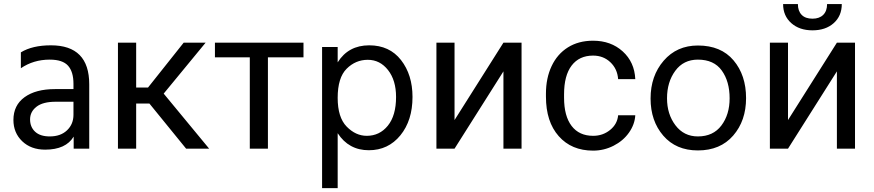

<svg xmlns="http://www.w3.org/2000/svg" viewBox="-20 -741 4358 957"><path d="M346.2 -233.9V-168.9Q346.2 -122.1 314.2 -91.6Q282.2 -61 228 -61Q180.2 -61 155 -84.5Q129.9 -107.9 129.9 -146Q129.9 -184.1 161.9 -209Q193.8 -233.9 257.8 -233.9ZM84 -400.9Q147 -443.8 228 -443.8Q292 -443.8 319.1 -413.6Q346.2 -383.3 346.2 -323.2V-296.9H253.9Q158.2 -296.9 102.5 -256.6Q46.9 -216.3 46.9 -143.1Q46.9 -79.1 90.6 -37.1Q134.3 4.9 205.1 4.9Q308.1 4.9 347.2 -60.1V0H424.8V-320.8Q424.8 -515.1 233.9 -515.1Q141.1 -515.1 84 -480Z M724.6 -225.1 907.7 0H1022.5L795.9 -274.4L1004.9 -528.3H895.5L717.8 -304.7H658.7V-528.3H567.9V0H658.7V-225.1Z M1492.7 -455.1V-528.3H1051.3V-455.1H1225.1V0H1315.4V-455.1Z M1808.1 -64Q1752.9 -64 1708 -109.9Q1663.1 -155.8 1663.1 -252.9Q1663.1 -354 1707.8 -398.4Q1752.4 -442.9 1813.2 -442.9Q1874 -442.9 1914.1 -391.8Q1954.1 -340.8 1954.1 -257.8Q1954.1 -165 1913.1 -114.5Q1872.1 -64 1808.1 -64ZM1663.1 -506.8H1585.4V196.8H1663.1V-77.1Q1718.3 7.8 1818.4 7.8Q1915 7.8 1975.6 -66.4Q2036.1 -140.6 2036.1 -257.8Q2036.1 -368.2 1978.8 -441.7Q1921.4 -515.1 1820.3 -515.1Q1716.3 -515.1 1663.1 -430.2Z M2489.3 -528.3 2245.6 -142.6V-528.3H2155.3V0H2245.6L2489.3 -385.3V0H2579.6V-528.3Z M2936.5 -64Q2866.7 -64 2829.1 -113.3Q2791.5 -162.6 2791.5 -253.9V-271Q2791.5 -364.7 2829.3 -414.3Q2867.2 -463.9 2936 -463.9Q2987.3 -463.9 3022.2 -430.9Q3057.1 -397.9 3061 -346.7H3146.5Q3142.6 -431.6 3083.7 -484.9Q3024.9 -538.1 2936 -538.1Q2863.8 -538.1 2810.8 -504.9Q2757.8 -471.7 2729.5 -411.6Q2701.2 -351.6 2701.2 -274.4V-259.3Q2701.2 -134.3 2764.9 -62.3Q2828.6 9.8 2936.5 9.8Q2990.2 9.8 3038.3 -14.6Q3086.4 -39.1 3115.2 -80.1Q3144 -121.1 3146.5 -166.5H3061Q3057.1 -122.6 3021 -93.3Q2984.9 -64 2936.5 -64Z M3458.5 8.8Q3570.3 8.8 3634.5 -65.2Q3698.7 -139.2 3698.7 -252Q3698.7 -366.2 3636.2 -440.2Q3573.7 -514.2 3458.5 -514.2Q3353.5 -514.2 3288.1 -438.5Q3222.7 -362.8 3222.7 -250Q3222.7 -138.2 3286.1 -64.7Q3349.6 8.8 3458.5 8.8ZM3458.5 -443.8Q3538.6 -443.8 3577.6 -389.4Q3616.7 -335 3616.7 -251Q3616.7 -169.9 3575.7 -115.5Q3534.7 -61 3458.5 -61Q3388.7 -61 3346.7 -116.5Q3304.7 -171.9 3304.7 -251Q3304.7 -332 3345.7 -387.9Q3386.7 -443.8 3458.5 -443.8Z M4151.4 -528.3 3907.7 -142.6V-528.3H3817.4V0H3907.7L4151.4 -385.3V0H4241.7V-528.3ZM4175.8 -720.7H4102.5Q4102.5 -686 4083.3 -667Q4064 -647.9 4029.8 -647.9Q3994.1 -647.9 3975.6 -667.2Q3957 -686.5 3957 -720.7H3883.3Q3883.3 -662.1 3923.8 -626Q3964.4 -589.8 4029.8 -589.8Q4095.2 -589.8 4135.5 -625.7Q4175.8 -661.6 4175.8 -720.7Z"/></svg>

Font: FAU Chimera
Style: Regular
Weight: 400
Version: Version 1.002;hotconv 1.0.117;makeotfexe 2.5.65602